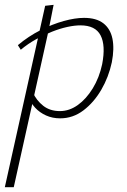

<svg xmlns="http://www.w3.org/2000/svg" viewBox="-38 -486 526 795"><path d="M-18 289 149 -462 184 -466 161 -350 19 289ZM211 4Q179 4 152.5 -8Q126 -20 107.5 -40Q89 -60 80 -86L98 -103Q113 -70 141 -48Q169 -26 210 -26Q249 -26 284 -51Q319 -76 346 -120Q373 -164 385 -220Q400 -298 378.5 -339.5Q357 -381 295 -381Q271 -381 241 -374.5Q211 -368 178 -355Q145 -342 111.5 -323.5Q78 -305 48 -280L36 -299Q80 -336 129.5 -361Q179 -386 226 -399Q273 -412 310 -412Q361 -412 390 -389.5Q419 -367 427.5 -326Q436 -285 425 -228Q412 -167 381.5 -114.5Q351 -62 307.5 -29Q264 4 211 4Z"/></svg>

Font: Ysabeau Infant ExtraLight
Style: Italic
Weight: 250
Italic angle: -12°
Designer: Christian Thalmann (Catharsis Fonts)
Version: Version 2.001;gftools[0.9.30]; featfreeze: ss01,ss02,lnum